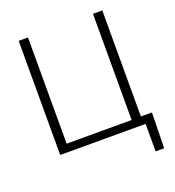

<svg xmlns="http://www.w3.org/2000/svg" viewBox="-155 -832 1023 1124"><g transform="rotate(-20 356.5 -270.0)"><path d="M88.9 -710.9H147V-49.3H550.8V-50.3H551.8V-710.9H609.9V-50.3H678.7L674.3 171.4H621.1V0H88.9Z"/></g></svg>

Font: Franko
Style: Light
Weight: 300
Designer: Google
Version: Version 1.200310; 2013